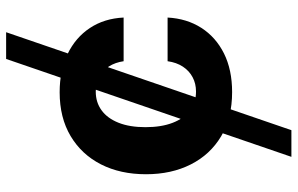

<svg xmlns="http://www.w3.org/2000/svg" viewBox="-192 -576 972 627"><g transform="rotate(-90 293.5 -262.0)"><path d="M502.3 -727.5 182.4 204.1H95.3L415 -727.5ZM306.6 10.5Q222.9 10.5 162.7 -25.2Q102.6 -61 70.6 -124.4Q38.5 -187.7 38.5 -270.7Q38.5 -354.5 70.8 -417.9Q103.2 -481.3 163.3 -517Q223.4 -552.7 306.2 -552.7Q377.6 -552.7 431.2 -526.8Q484.9 -500.9 516 -454Q547.2 -407 550.2 -343.8H407.6Q403.6 -371 390.8 -391.5Q378 -412 357.2 -423.4Q336.4 -434.8 308.4 -434.8Q273.3 -434.8 247.3 -415.8Q221.2 -396.9 206.7 -360.5Q192.2 -324.2 192.2 -272.5Q192.2 -220.6 206.5 -183.6Q220.8 -146.6 247 -127Q273.1 -107.4 308.4 -107.4Q334.6 -107.4 355.3 -118.5Q376.1 -129.5 389.8 -150.2Q403.5 -171 407.6 -200.2H550.2Q546.9 -137.5 516.5 -90Q486 -42.5 432.8 -16Q379.5 10.5 306.6 10.5Z"/></g></svg>

Font: Inter V
Style: 
Weight: 400
Designer: Rasmus Andersson
Foundry: rsms
Version: Version 4.000;git-a3f224843